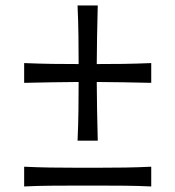

<svg xmlns="http://www.w3.org/2000/svg" viewBox="-20 -667 630 690"><path d="M66.8 3.1Q114.7 0.8 159.8 0.4Q204.8 0 243.7 0H346.7Q386 0 430.8 0.4Q475.6 0.8 523.5 3.1V-67.9Q475.6 -65.6 430.8 -64.9Q386 -64.3 346.7 -64.3H243.7Q204.8 -64.3 159.8 -64.9Q114.7 -65.6 66.8 -67.9ZM258.7 -161.4H331.3Q329.5 -220.2 328.9 -270Q328.3 -319.9 327.7 -372.4Q375.1 -371.9 422.2 -371.3Q469.4 -370.6 523.5 -369.3V-440.3Q469.4 -438.1 422.2 -437.4Q375.1 -436.8 327.7 -436.8Q328.3 -489.3 328.9 -538.9Q329.5 -588.5 331.3 -647.3H258.7Q261.3 -588.5 261.9 -539.1Q262.6 -489.7 262.6 -436.8Q215.7 -436.8 168.6 -437.4Q121.4 -438.1 66.8 -440.3V-369.3Q121.4 -370.6 168.6 -371.3Q215.7 -371.9 262.6 -372.4Q262.6 -319.9 261.9 -270Q261.3 -220.2 258.7 -161.4Z"/></svg>

Font: Pinar-VF-FD
Style: Regular
Weight: 300
Designer: Amin Abedi
Version: Version 3.0